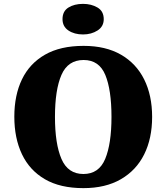

<svg xmlns="http://www.w3.org/2000/svg" viewBox="-20 -962 860 992"><path d="M411 10Q291 10 212 -36Q133 -82 93.5 -165Q54 -248 54 -359Q54 -470 93.5 -552Q133 -634 212.5 -679.5Q292 -725 412 -725Q526 -725 605 -679.5Q684 -634 725 -551.5Q766 -469 766 -358Q766 -247 725 -164.5Q684 -82 604.5 -36Q525 10 411 10ZM411 -63Q491 -63 523.5 -141Q556 -219 556 -358Q556 -498 524 -575Q492 -652 412 -652Q331 -652 297.5 -575Q264 -498 264 -358Q264 -219 297.5 -141Q331 -63 411 -63ZM409 -784Q364 -784 333.5 -804.5Q303 -825 303 -863Q303 -904 333.5 -923Q364 -942 409 -942Q452 -942 484 -923Q516 -904 516 -863Q516 -825 484 -804.5Q452 -784 409 -784Z"/></svg>

Font: Noto Serif Black
Style: Regular
Weight: 900
Designer: Monotype Design Team
Foundry: Monotype Imaging Inc.
Version: Version 2.014; ttfautohint (v1.8.4.7-5d5b)